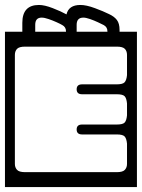

<svg xmlns="http://www.w3.org/2000/svg" viewBox="-40 -734 572 774"><path d="M442 -613V-606H512V20H-20V-606H50V-642Q50 -714 117 -714Q139.5 -714 172.5 -701.2Q205.5 -688.5 228 -676Q237 -714 284 -714Q308 -714 342.5 -701.2Q377 -688.5 400 -677Q420.5 -667.5 431.2 -653.5Q442 -639.5 442 -613ZM269 -634V-606H393V-608Q393 -625 378 -633Q370.5 -637 355 -644.2Q339.5 -651.5 323 -657.2Q306.5 -663 296 -663Q269 -663 269 -634ZM102 -634V-606H226V-608Q226 -625 211 -633Q203.5 -637.5 188 -644.5Q172.5 -651.5 155.8 -657.2Q139 -663 128 -663Q102 -663 102 -634ZM269 -374Q269 -394 291 -394H431Q455 -394 462.5 -402.5Q470 -411 472 -431V-513Q472 -527.5 463.5 -536.8Q455 -546 431 -546H61Q37 -546 28.5 -536.8Q20 -527.5 20 -513V-73Q20 -59 28.5 -49.5Q37 -40 61 -40H431Q455 -40 463.5 -49.5Q472 -59 472 -73V-155Q470 -175.5 462.5 -183.8Q455 -192 431 -192H291Q269 -192 269 -212Q269 -232 291 -232H431Q455 -232 462.5 -240Q470 -248 472 -269V-317Q470 -338 462.5 -346Q455 -354 431 -354H291Q269 -354 269 -374Z"/></svg>

Font: Honk Rounded
Style: Regular
Weight: 400
Designer: Noopur Datye & Yesha Goshar
Foundry: Ek Type
Version: Version 1.000